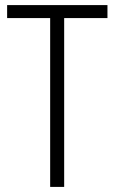

<svg xmlns="http://www.w3.org/2000/svg" viewBox="-20 -734 450 754"><path d="M232 0V-663H402V-714H8V-663H177V0Z"/></svg>

Font: Noto Sans Devanagari Condensed Light
Style: Regular
Weight: 300
Width: 3
Designer: Jelle Bosma - Monotype Design Team
Foundry: Monotype Imaging Inc.
Version: Version 2.004